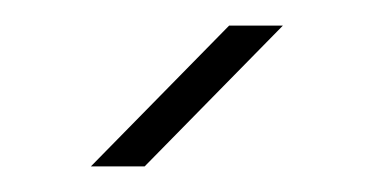

<svg xmlns="http://www.w3.org/2000/svg" viewBox="-20 -750 292 150"><path d="M201 -730 93 -620H51L159 -730Z"/></svg>

Font: Metropolitano Thin
Style: Regular
Weight: 250
Designer: Fonts by Alex Slobzheninov & Chris M. Simpson / Changes by Cristiano Sobral
Foundry: Fonts by Alex Slobzheninov & Chris M. Simpson / Changes by Cristiano Sobral
Version: Version 1.00;August 30, 2020;FontCreator 13.0.0.2681 64-bit